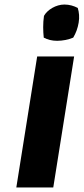

<svg xmlns="http://www.w3.org/2000/svg" viewBox="-20 -827 369 847"><path d="M52 0H215L307 -578H144ZM174 -757C169 -723 170 -690 173 -661C190 -652 209 -647 232 -647C256 -647 282 -652 303 -661C315 -681 323 -703 327 -727C331 -751 329 -773 323 -792C306 -801 286 -807 264 -807C227 -807 189 -784 174 -757Z"/></svg>

Font: Rabbid Highway Sign IV
Style: BdObl
Weight: 400
Foundry: Cannot Into Space Fonts
Version: Version 0.277